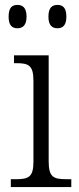

<svg xmlns="http://www.w3.org/2000/svg" viewBox="-20 -761 320 781"><path d="M214 -646C235 -646 250 -658 250 -693C250 -730 235 -741 214 -741C192 -741 177 -730 177 -693C177 -658 192 -646 214 -646ZM51 -646C72 -646 88 -658 88 -693C88 -730 72 -741 51 -741C29 -741 15 -730 15 -693C15 -658 29 -646 51 -646ZM24 0H270V-32H253C198 -32 178 -39 178 -105V-536H37V-504H46C96 -504 116 -496 116 -432V-103C116 -39 95 -32 42 -32H24Z"/></svg>

Font: Noto Serif Thai SemiCondensed Light
Style: Regular
Weight: 300
Width: 4
Designer: Monotype Design Team
Foundry: Monotype Imaging Inc.
Version: Version 2.002